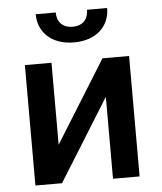

<svg xmlns="http://www.w3.org/2000/svg" viewBox="-53 -792 706 839"><g transform="rotate(-5 300.0 -373.0)"><path d="M408.7 -528.3H525.4V0H408.7V-359.4L185.1 0H68.4V-528.3H185.1V-168.9ZM448.2 -745.6Q448.2 -715.3 437.3 -689.9Q426.3 -664.6 406 -646.5Q385.7 -628.4 356.7 -618.4Q327.6 -608.4 291.5 -608.4Q255.4 -608.4 226.3 -618.4Q197.3 -628.4 177 -646.5Q156.7 -664.6 145.8 -689.9Q134.8 -715.3 134.8 -745.6H222.7Q222.7 -731.9 226.3 -719.7Q230 -707.5 238.3 -698Q246.6 -688.5 259.5 -682.9Q272.5 -677.2 291.5 -677.2Q310.1 -677.2 323.2 -682.9Q336.4 -688.5 344.5 -698Q352.5 -707.5 356.2 -719.7Q359.9 -731.9 359.9 -745.6Z"/></g></svg>

Font: Roboto Mono
Style: Regular
Weight: 500
Designer: Google
Version: Version 2.000986; 2015; ttfautohint (v1.3)